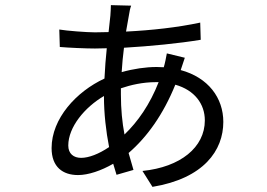

<svg xmlns="http://www.w3.org/2000/svg" viewBox="-20 -683 1040 748"><path d="M598 -363C564 -276 517 -209 465 -159C456 -206 451 -258 451 -315V-339C489 -352 536 -363 588 -363ZM700 -458 630 -475C628 -463 622 -433 618 -421L590 -422C548 -422 500 -415 454 -402C456 -434 459 -467 463 -497C565 -503 678 -514 762 -528L760 -595C671 -576 571 -565 471 -560L482 -622C484 -636 487 -651 491 -661L412 -663C412 -653 411 -636 410 -622L403 -558L350 -557C318 -557 240 -563 211 -568L213 -500C247 -497 314 -494 350 -494L396 -495C392 -458 389 -418 387 -377C277 -326 181 -221 181 -106C181 -32 225 -1 284 -1C324 -1 374 -18 421 -45L434 -2L500 -21L481 -87C553 -149 616 -237 663 -353C738 -332 778 -278 778 -214C778 -109 683 -32 535 -17L574 45C774 12 850 -97 850 -208C850 -302 791 -381 684 -410ZM385 -309V-307C385 -241 393 -171 405 -110C365 -83 326 -68 296 -68C267 -68 246 -84 246 -116C246 -188 310 -265 385 -309Z"/></svg>

Font: ChiuKong Gothic CL
Style: Regular
Weight: 400
Designer: Ryoko NISHIZUKA 西塚涼子 (kana, bopomofo & ideographs); Paul D. Hunt (Latin, Greek & Cyrillic); Sandoll Communications 산돌커뮤니
Foundry: Adobe
Version: Version 1.300